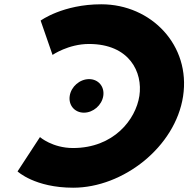

<svg xmlns="http://www.w3.org/2000/svg" viewBox="-20 -860 878 895"><path d="M320.5 -170C224.5 -170 166.3 -221 166.3 -221L61.8 -61C61.8 -61 142.2 15 321.2 15C554.2 15 797.3 -175 833.4 -411C869.7 -648 686 -840 452 -840C273 -840 169.4 -764 169.4 -764L224.9 -604C224.9 -604 298.7 -655 394.7 -655C583.7 -655 646.5 -523 629.7 -413C612.7 -302 509.5 -170 320.5 -170ZM395.2 -491.2C351.8 -491.2 311.6 -456.3 305 -413C298.4 -369.7 327.9 -334.8 371.2 -334.8C414.6 -334.8 454.8 -369.7 461.4 -413C468 -456.3 438.5 -491.2 395.2 -491.2Z"/></svg>

Font: Sztylet
Style: BdObl
Weight: 700
Foundry: Cannot Into Space Fonts, PlusOne Fonts
Version: Version 0.12